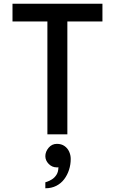

<svg xmlns="http://www.w3.org/2000/svg" viewBox="-20 -720 613 1029"><path d="M234 0V-605H47V-700H529V-605H341V0ZM223 289Q223 289 223 281Q223 273 223 265Q223 257 223 257Q223 257 233.5 253.5Q244 250 258 241.5Q272 233 282.5 217Q293 201 293 176Q292 177 288.5 177Q285 177 284 177Q259 177 241 158.5Q223 140 223 117Q223 93 240.5 72Q258 51 285 51Q309 51 325.5 62.5Q342 74 350.5 92.5Q359 111 359 132Q359 162 350 190Q341 218 324 240.5Q307 263 281.5 276Q256 289 223 289Z"/></svg>

Font: Inclusive Sans Medium
Style: Regular
Weight: 500
Designer: Olivia King
Foundry: Olivia King
Version: Version 2.004